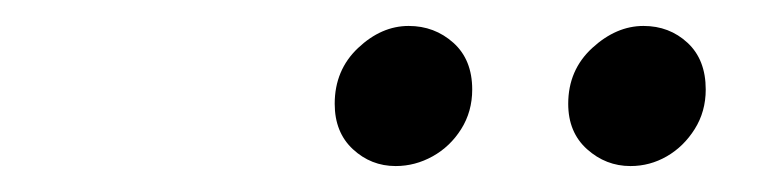

<svg xmlns="http://www.w3.org/2000/svg" viewBox="-20 -748 600 148"><path d="M285 -620Q266 -620 252 -633Q238 -646 238 -668Q238 -694 256 -711Q274 -728 295 -728Q315 -728 329.5 -715Q344 -702 344 -679Q344 -662 335.5 -648.5Q327 -635 313.5 -627.5Q300 -620 285 -620ZM466 -620Q447 -620 432.5 -633Q418 -646 418 -668Q418 -694 436.5 -711Q455 -728 476 -728Q496 -728 510 -715Q524 -702 524 -679Q524 -662 515.5 -648.5Q507 -635 494 -627.5Q481 -620 466 -620Z"/></svg>

Font: Ubuntu Sans Mono
Style: Italic
Weight: 400
Italic angle: -13.5°
Monospace: yes
Designer: Dalton Maag Ltd
Foundry: Dalton Maag Ltd
Version: Version 1.006